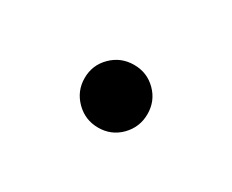

<svg xmlns="http://www.w3.org/2000/svg" viewBox="-36 -481 330 273"><g transform="rotate(30 129.5 -344.5)"><path d="M129.4 -292.5Q107.9 -292.5 92.8 -307.6Q77.6 -322.8 77.6 -344.2Q77.6 -365.7 92.8 -380.6Q107.9 -395.5 129.4 -395.5Q150.9 -395.5 165.8 -380.6Q180.7 -365.7 180.7 -344.2Q180.7 -322.8 165.8 -307.6Q150.9 -292.5 129.4 -292.5Z"/></g></svg>

Font: Inter 20pt Light
Style: Regular
Weight: 300
Version: Version 4.001;git-66647c0bb